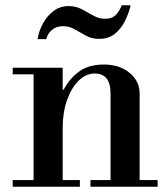

<svg xmlns="http://www.w3.org/2000/svg" viewBox="-20 -706 636 726"><path d="M398 -15V-353Q398 -428 338 -428Q305 -428 277.5 -401Q250 -374 233.5 -327.5Q217 -281 217 -222L197 -367H221Q242 -408 278.5 -435Q315 -462 373 -462Q432 -462 470 -430.5Q508 -399 508 -353V-15ZM28 0V-25H282V0ZM107 -15V-434H217V-15ZM322 0V-25H576V0ZM28 -425V-450H217V-425ZM122 -558Q127 -589 142.5 -617.5Q158 -646 182.5 -664.5Q207 -683 240 -683Q267 -683 289.5 -671Q312 -659 333 -647Q354 -635 377 -635Q406 -635 420.5 -652.5Q435 -670 440 -686H474Q467 -655 452 -625.5Q437 -596 413.5 -577.5Q390 -559 355 -559Q327 -559 305 -571Q283 -583 262.5 -595Q242 -607 218 -607Q193 -607 176.5 -593Q160 -579 155 -558Z"/></svg>

Font: Libre Bodoni
Style: Regular
Weight: 400
Designer: Pablo Impallari, Rodrigo Fuenzalida
Foundry: Impallari Type
Version: Version 2.005;gftools[0.9.23]